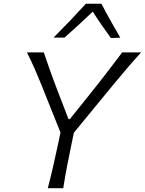

<svg xmlns="http://www.w3.org/2000/svg" viewBox="-20 -988 761 1008"><path d="M231 0Q246.5 -60 259.2 -115.2Q272 -170.5 286 -237L297.5 -292.5L196 -546Q179.5 -587 162.8 -625.2Q146 -663.5 121.5 -713H210Q226.5 -663.5 239.2 -627.8Q252 -592 264 -559.8Q276 -527.5 291 -489L339.5 -363H347L444.5 -484.5Q477 -525 503.2 -558.5Q529.5 -592 557.2 -628.2Q585 -664.5 621.5 -713H721Q682 -670.5 646.2 -628.2Q610.5 -586 577 -546L368 -291.5L356.5 -237Q342.5 -170.5 332 -115.2Q321.5 -60 312 0ZM562 -788.5Q537 -823 513.2 -857.2Q489.5 -891.5 467 -927Q430.5 -892 393.8 -858.2Q357 -824.5 318.5 -790.5H261Q305.5 -835 347.5 -879Q389.5 -923 431 -968.5H512.5Q535 -925 560.2 -879.8Q585.5 -834.5 611.5 -790Z"/></svg>

Font: Commissioner Flair Light
Style: Italic
Weight: 300
Italic angle: -12°
Designer: Kostas Bartsokas
Foundry: Kostas Bartsokas
Version: Version 1.000; ttfautohint (v1.8.3)